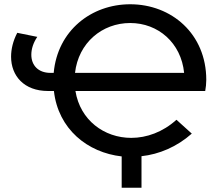

<svg xmlns="http://www.w3.org/2000/svg" viewBox="-20 -728 1029 901"><path d="M948 -353C948 -570 784 -708 591 -708C409 -708 250 -585 232 -386H217C158 -386 127 -423 127 -471C127 -498 136 -527 155 -555L61 -574C41 -536 32 -497 32 -462C32 -372 93 -301 205 -301H233C253 -122 391 -12 551 6V153H644V5C727 -4 810 -39 880 -101L808 -166C744 -108 668 -81 596 -81C469 -81 356 -164 334 -301H943C946 -316 948 -337 948 -353ZM591 -620C722 -620 830 -527 844 -386H332C348 -527 459 -620 591 -620Z"/></svg>

Font: AWKNG-Font Medium
Style: Regular
Weight: 500
Designer: Awakening Church
Foundry: Awakening Church
Version: Version 1.700;PS 001.700;hotconv 1.0.88;makeotf.lib2.5.64775